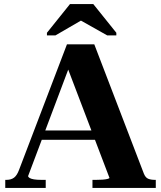

<svg xmlns="http://www.w3.org/2000/svg" viewBox="-20 -929 797 949"><path d="M174 -284H483L484 -238H160ZM302 -625 330 -619 119 -59Q119 -54 126 -49.5Q133 -45 147.5 -42.5Q162 -40 184 -40H206V0H6V-40H12Q35 -40 49.5 -51Q64 -62 74 -89L311 -710H446L691 -71Q699 -51 712.5 -45.5Q726 -40 746 -40H750V0H437V-40H455Q471 -40 486 -41Q501 -42 511 -44.5Q521 -47 521 -50ZM441 -909H326L212 -767V-754H254L416 -848H343L510 -754H555V-767Z"/></svg>

Font: Roboto Serif 120pt Expanded SemiBold
Style: Regular
Weight: 600
Width: 7
Designer: Greg Gazdowicz
Foundry: Commercial Type
Version: Version 1.008